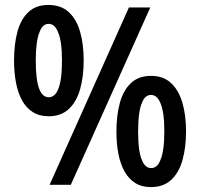

<svg xmlns="http://www.w3.org/2000/svg" viewBox="-20 -744 806 773"><path d="M179.7 0 499 -713.9H585L265.1 0ZM175.8 -275.9Q138.7 -275.9 112.1 -292.7Q85.4 -309.6 68.8 -339.8Q52.2 -370.1 44.4 -411.1Q36.6 -452.1 36.6 -500.5Q36.6 -566.4 50.3 -616.7Q64 -667 94.5 -695.6Q125 -724.1 174.8 -724.1Q225.6 -724.1 256.8 -695.3Q288.1 -666.5 302.5 -616Q316.9 -565.4 316.9 -501Q316.9 -435.5 302.5 -384.8Q288.1 -334 256.8 -304.9Q225.6 -275.9 175.8 -275.9ZM176.3 -352.5Q188.5 -352.5 198 -360.4Q207.5 -368.2 213.9 -384.3Q229.5 -419.4 229.5 -500.5Q229.5 -540.5 225.3 -569.6Q221.2 -598.6 212.9 -616.2Q200.2 -647.9 175.8 -647.9Q151.9 -647.9 140.1 -617.2Q131.8 -598.6 127.9 -569.1Q124 -539.6 124 -500.5Q124 -420.9 138.2 -385.7Q144.5 -369.1 154.1 -360.8Q163.6 -352.5 176.3 -352.5ZM586.9 9.3Q550.3 9.3 523.9 -7.6Q497.6 -24.4 481 -54.4Q464.4 -84.5 456.5 -125.2Q448.7 -166 448.7 -213.4Q448.7 -279.3 462.6 -330.1Q476.6 -380.9 507.3 -409.7Q538.1 -438.5 587.9 -438.5Q638.2 -438.5 668.9 -409.4Q699.7 -380.4 714.4 -330.1Q729 -279.8 729 -215.8Q729 -149.9 714.6 -99.1Q700.2 -48.3 668.9 -19.5Q637.7 9.3 586.9 9.3ZM588.4 -67.4Q613.8 -67.4 626 -100.1Q641.6 -136.2 641.6 -215.8Q641.6 -256.3 637.2 -285.9Q632.8 -315.4 624 -333Q618.2 -346.7 608.9 -354.2Q599.6 -361.8 587.9 -361.8Q564 -361.8 552.2 -331.5Q536.1 -297.4 536.1 -214.8Q536.1 -132.3 551.8 -98.6Q564 -67.4 588.4 -67.4Z"/></svg>

Font: Open Sans
Style: Regular
Weight: 600
Width: 3
Foundry: Ascender Corporation
Version: Version 1.000